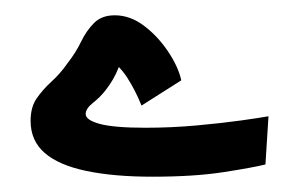

<svg xmlns="http://www.w3.org/2000/svg" viewBox="-20 -224 391 251"><path d="M179 7Q129 7 93 -0.5Q57 -8 38.5 -24Q20 -40 20 -66Q20 -84 28 -95.5Q36 -107 47.5 -117.5Q59 -128 68 -141Q79 -155 86 -169.5Q93 -184 103 -194Q113 -204 130 -204Q150 -204 168 -190.5Q186 -177 199.5 -157Q213 -137 217 -119L165 -86Q157 -106 146 -123Q135 -140 115 -153L141 -162Q141 -151 135 -135.5Q129 -120 118 -106Q111 -97 101.5 -89.5Q92 -82 92 -75Q92 -67 110.5 -62Q129 -57 170 -57Q204 -57 237 -60Q270 -63 295 -66.5Q320 -70 331 -72L327 -9Q311 -5 272.5 1Q234 7 179 7Z"/></svg>

Font: Noto Sans
Style: Bold
Weight: 700
Designer: Monotype Design Team
Foundry: Monotype Imaging Inc.
Version: Version 2.000;GOOG;noto-source:20170915:90ef993387c0; ttfaut